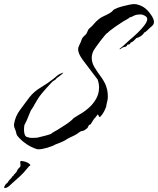

<svg xmlns="http://www.w3.org/2000/svg" viewBox="-85 -656 777 944"><path d="M96 77Q68 68 46 53Q24 38 11 24Q-2 10 -3 6L-8 -13Q-11 -21 -14 -28.5Q-17 -36 -16 -46Q-10 -84 13.5 -115.5Q37 -147 60 -178Q82 -206 115.5 -226Q149 -246 177 -268Q187 -276 195.5 -283.5Q204 -291 215 -295L225 -299L226 -298Q219 -290 210.5 -284Q202 -278 194 -272L187 -264L173 -255L160 -241Q151 -231 142.5 -222Q134 -213 126 -203L117 -192Q107 -180 99.5 -167Q92 -154 84 -141Q80 -132 74 -124Q68 -116 64 -107L46 -63L35 -41Q34 -36 33.5 -29.5Q33 -23 33 -17Q33 -4 37 7Q41 18 54 19Q58 21 63 21.5Q68 22 73 22Q81 22 87 21.5Q93 21 97 21Q97 21 110 18Q123 15 140 10.5Q157 6 167 2Q169 -2 185 -10.5Q201 -19 206 -23Q222 -33 237.5 -43Q253 -53 267 -65Q270 -67 273 -71Q276 -75 280 -77L302 -91Q303 -91 318.5 -100.5Q334 -110 353.5 -127.5Q373 -145 387.5 -170Q402 -195 402 -226Q402 -245 395 -265Q347 -328 323 -360Q299 -392 299 -414Q299 -422 304 -432Q314 -452 316.5 -461.5Q319 -471 335 -485Q340 -488 344.5 -500Q349 -512 353 -515Q370 -529 377.5 -539Q385 -549 401 -562Q412 -571 426 -577Q440 -583 452 -590Q466 -598 470 -604Q474 -610 490 -616Q499 -620 515.5 -624.5Q532 -629 549 -632.5Q566 -636 575 -636Q587 -636 602.5 -630Q618 -624 628 -616Q644 -603 658 -582.5Q672 -562 672 -548Q672 -539 666.5 -532.5Q661 -526 654 -521Q646 -514 639.5 -507Q633 -500 623 -495Q620 -487 607.5 -478.5Q595 -470 585 -469V-468Q581 -464 574 -457Q567 -450 561 -448Q560 -448 559.5 -447.5Q559 -447 558 -447L554 -441H556Q556 -440 550 -438Q544 -436 541 -436Q537 -426 529.5 -425.5Q522 -425 514 -420Q513 -419 509.5 -416.5Q506 -414 504 -414H503V-416Q520 -429 535.5 -444Q551 -459 567 -472Q575 -479 592.5 -495.5Q610 -512 624.5 -531Q639 -550 639 -562Q639 -572 627.5 -578.5Q616 -585 607 -585Q584 -585 572 -578Q560 -571 553 -571Q551 -567 535 -558.5Q519 -550 514 -546Q498 -536 483 -525.5Q468 -515 454 -504Q450 -501 447 -497.5Q444 -494 440 -492Q437 -490 427.5 -478.5Q418 -467 406.5 -452Q395 -437 386.5 -424.5Q378 -412 376 -409Q366 -390 366 -372Q366 -348 379.5 -325.5Q393 -303 409.5 -281Q426 -259 436 -235L442 -214Q444 -204 444.5 -197.5Q445 -191 445 -183Q445 -179 445 -175Q445 -171 444 -166Q443 -160 440 -148Q437 -136 437 -131Q435 -125 428 -110.5Q421 -96 410 -84Q407 -81 405 -81Q402 -81 400.5 -85.5Q399 -90 397.5 -92.5Q396 -95 392 -89Q385 -79 383 -77Q381 -75 380 -74.5Q379 -74 375 -68Q371 -62 360 -44Q352 -43 350 -36.5Q348 -30 343 -25Q329 -14 324.5 -13Q320 -12 315.5 -11.5Q311 -11 297 0Q286 8 272 14Q258 20 246 27Q233 36 217.5 42.5Q202 49 186 55Q175 62 148.5 70Q122 78 105 78Q98 78 96 77ZM-51 266Q-61 270 -63 267.5Q-65 265 -65 265Q-65 264 -65 264L-60 255Q-58 250 -52.5 246Q-47 242 -45 238Q-45 238 -45 237Q-45 236 -44 236Q-42 232 -33 223Q-24 214 -24 210Q-20 210 -20 210Q-19 204 -14.5 200.5Q-10 197 -7 193Q-3 189 -1.5 184.5Q0 180 3 176Q5 173 8 170.5Q11 168 14 164Q16 162 16 157Q16 152 15 147Q14 142 15 138Q16 136 20 135.5Q24 135 24 136Q24 136 33 137.5Q42 139 53 145Q55 147 60 150.5Q65 154 63 159Q59 161 58 161L48 173Q32 193 14 210Q-4 227 -24 244Q-31 250 -37 256Q-43 262 -51 266Z"/></svg>

Font: Cherish
Style: Regular
Weight: 400
Designer: Robert E. Leuschke
Foundry: Robert E. Leuschke
Version: Version 1.005